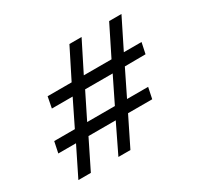

<svg xmlns="http://www.w3.org/2000/svg" viewBox="-142 -884 1143 1080"><g transform="rotate(-30 430.0 -344.0)"><path d="M80 0 172 -186H57L72 -258H206L287 -423H152L166 -495H322L419 -688H498L401 -495H581L677 -688H757L661 -495H776L761 -424L626 -423L545 -258H682L667 -186H510L418 0H340L430 -186H253L161 0ZM286 -258H466L547 -423H368Z"/></g></svg>

Font: Saira Expanded Medium
Style: Italic
Weight: 500
Width: 7
Italic angle: -12°
Designer: Hector Gatti with collaboration of the Omnibus-Type team
Foundry: Omnibus-Type
Version: Version 1.101